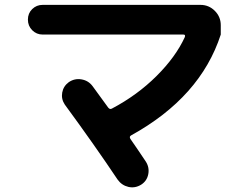

<svg xmlns="http://www.w3.org/2000/svg" viewBox="-20 -747 1040 803"><path d="M158.2 -602.5Q132.8 -602.5 114.7 -620.6Q96.7 -638.7 96.7 -665Q96.7 -691.4 114.7 -709Q132.8 -726.6 158.2 -726.6H818.4Q853.5 -726.6 878.4 -701.7Q903.3 -676.8 903.3 -641.6V-602.5Q818.4 -340.8 528.3 -180.7Q519.5 -175.8 525.4 -166Q552.7 -127 589.8 -71.3Q605.5 -46.9 600.1 -18.6Q594.7 9.8 570.3 25.4Q544.9 41 517.1 34.7Q489.3 28.3 471.7 3.9Q375 -140.6 251 -309.6Q235.4 -333 240.2 -359.9Q245.1 -386.7 267.6 -403.3Q292 -419.9 320.8 -415Q349.6 -410.2 367.2 -386.7Q419.9 -314.5 432.6 -296.9Q439.5 -288.1 448.2 -293Q553.7 -348.6 634.3 -428.7Q714.8 -508.8 752.9 -591.8Q756.8 -602.5 747.1 -602.5Z"/></svg>

Font: Rounded-X Mgen+ 1mn bold
Style: Bold
Weight: 700
Designer: [Source Han Sans]
Ryoko NISHIZUKA  (kana & ideographs); Paul D. Hunt (Latin, Greek & Cyrillic); Wenlong ZHANG  (bopomofo
Version: Version 1.059.20150602